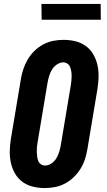

<svg xmlns="http://www.w3.org/2000/svg" viewBox="-20 -945 540 973"><path d="M207 8Q176 8 147 1Q118 -6 94.5 -23Q71 -40 56.5 -65Q42 -90 35.5 -118.5Q29 -147 29.5 -178Q30 -209 35 -240L86 -545Q90 -570 98.5 -595.5Q107 -621 121 -644.5Q135 -668 155 -687.5Q175 -707 199.5 -720Q224 -733 250.5 -738Q277 -743 302 -743Q333 -743 362 -736Q391 -729 414.5 -712Q438 -695 452.5 -670Q467 -645 473.5 -616.5Q480 -588 479.5 -557Q479 -526 474 -495L423 -190Q419 -165 411 -139.5Q403 -114 388.5 -90.5Q374 -67 354 -47.5Q334 -28 309.5 -15Q285 -2 258.5 3Q232 8 207 8ZM208 -106Q225 -106 241 -117Q257 -128 266 -143.5Q275 -159 280 -175.5Q285 -192 288 -209L339 -514Q341 -526 342 -538Q343 -550 343 -561.5Q343 -573 341 -584.5Q339 -596 335 -606Q331 -616 321.5 -622.5Q312 -629 301 -629Q284 -629 268 -618Q252 -607 243 -591.5Q234 -576 229 -559.5Q224 -543 221 -526L170 -221Q168 -209 167 -197Q166 -185 166.5 -173.5Q167 -162 168.5 -150.5Q170 -139 174 -129Q178 -119 187.5 -112.5Q197 -106 208 -106ZM491 -845H191L190 -925H490Z"/></svg>

Font: Iosevka Curly Slab Heavy
Style: Italic
Weight: 900
Italic angle: -9°
Monospace: yes
Designer: Belleve Invis
Foundry: Belleve Invis
Version: Version 22.1.2; ttfautohint (v1.8.4)